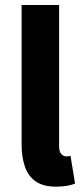

<svg xmlns="http://www.w3.org/2000/svg" viewBox="-20 -720 326 752"><path d="M200.1 11.1Q149.6 11.1 120.1 -9.3Q90.5 -29.7 77.6 -67.2Q64.6 -104.6 64.6 -154.9V-700.4H211.5V-148.9Q211.5 -125.2 220.4 -116.4Q229.2 -107.5 238.6 -107.5Q243.2 -107.5 246.7 -108Q250.2 -108.5 256.2 -109.5L274 -1.1Q262.3 4 243.7 7.6Q225.2 11.1 200.1 11.1Z"/></svg>

Font: SourceSans3VF
Style: Regular
Weight: 200
Designer: Paul D. Hunt
Foundry: Adobe
Version: Version 3.052;hotconv 1.1.0;makeotfexe 2.6.0